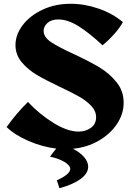

<svg xmlns="http://www.w3.org/2000/svg" viewBox="-20 -785 690 1017"><path d="M352 110Q352 91 321 72.5Q290 54 245 45Q260 23 278 2Q204 -7 132 -38Q60 -69 15 -112Q66 -184 128 -245Q190 -179 264 -133.5Q338 -88 396 -88Q434 -88 461.5 -108Q489 -128 489 -164Q489 -197 463.5 -224Q438 -251 400.5 -272.5Q363 -294 299 -324Q223 -360 175.5 -388Q128 -416 95 -455.5Q62 -495 62 -546Q62 -601 100 -651.5Q138 -702 205 -733.5Q272 -765 354 -765Q428 -765 502 -739.5Q576 -714 631 -668Q614 -637 584.5 -604Q555 -571 523 -545Q454 -610 396.5 -646Q339 -682 289 -682Q252 -682 231.5 -663.5Q211 -645 211 -621Q211 -589 249 -563Q287 -537 370 -499Q452 -461 505.5 -429Q559 -397 597 -350Q635 -303 635 -241Q635 -181 599 -127.5Q563 -74 501.5 -39Q440 -4 366 3Q404 22 425.5 47Q447 72 447 98Q447 133 407.5 162.5Q368 192 295 212L281 170Q315 155 333.5 139.5Q352 124 352 110Z"/></svg>

Font: Otomanopee One
Style: Regular
Weight: 400
Designer: Das Ende der Wildnis
Foundry: Gutenberg Labo
Version: Version 3.005